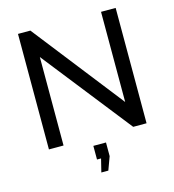

<svg xmlns="http://www.w3.org/2000/svg" viewBox="-131 -818 1032 1140"><g transform="rotate(-15 385.0 -248.5)"><path d="M174.8 -543.9V0H85V-710H161.1L595.2 -154.8V-709H685.1V0H603ZM350.1 212.9 370.1 131.8H345.2V47.9H422.9V131.8L393.1 212.9Z"/></g></svg>

Font: Rawline Medium
Style: Regular
Weight: 500
Designer: Matt McInerney, Pablo Impallari, Rodrigo Fuenzalida
Foundry: Matt McInerney, Pablo Impallari, Rodrigo Fuenzalida
Version: Version 4.020;PS 004.020;hotconv 1.0.88;makeotf.lib2.5.64775